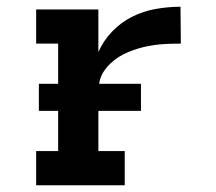

<svg xmlns="http://www.w3.org/2000/svg" viewBox="-20 -548 640 568"><path d="M87 0V-101H152V-419H87V-520H271V-394Q286 -428 312 -455Q338 -482 371 -498.5Q404 -515 440.5 -521.5Q477 -528 514 -528L515 -419Q499 -419 483 -418.5Q467 -418 451.5 -416.5Q436 -415 420 -412Q404 -409 389 -404.5Q374 -400 359.5 -394Q345 -388 331.5 -379.5Q318 -371 306.5 -360Q295 -349 286.5 -336Q278 -323 274.5 -307Q271 -291 271 -276V-101H349V0ZM95 -220V-300H397V-220Z"/></svg>

Font: Iosevka Plex Etoile
Style: Bold
Weight: 700
Designer: Belleve Invis
Foundry: Belleve Invis
Version: Version 25.1.1; ttfautohint (v1.8.4)